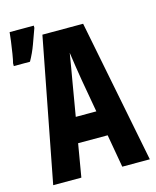

<svg xmlns="http://www.w3.org/2000/svg" viewBox="-142 -850 757 929"><g transform="rotate(-15 236.5 -385.0)"><path d="M354 0H492L350 -717H146L8 0H149L177 -165H325ZM227 -456Q232 -484 239 -525.5Q246 -567 251 -598Q255 -567 261.5 -526.5Q268 -486 273 -455L302 -291H199ZM-27 -606H54Q75 -643 89.5 -683Q104 -723 117 -759V-770H-4Q-5 -757 -9 -726.5Q-13 -696 -18 -665Q-23 -634 -27 -620Z"/></g></svg>

Font: Noto Sans Mono Condensed Extra
Style: Regular
Weight: 800
Width: 3
Designer: Monotype Design Team
Foundry: Monotype Imaging Inc.
Version: Version 1.900